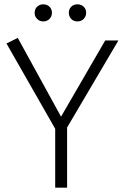

<svg xmlns="http://www.w3.org/2000/svg" viewBox="-20 -867 577 887"><path d="M290 0V-278L527 -680H466L262 -328L62 -692L10 -666L235 -272V0ZM180 -768Q197 -768 208.5 -779.5Q220 -791 220 -808Q220 -825 208.5 -836Q197 -847 180 -847Q163 -847 151.5 -836Q140 -825 140 -808Q140 -791 151.5 -779.5Q163 -768 180 -768ZM338 -768Q355 -768 366.5 -779.5Q378 -791 378 -808Q378 -825 366.5 -836Q355 -847 338 -847Q320 -847 309 -836Q298 -825 298 -808Q298 -791 309 -779.5Q320 -768 338 -768Z"/></svg>

Font: Catamaran ExtraLight
Style: Regular
Weight: 250
Designer: Pria Ravichandran
Version: Version 2.000